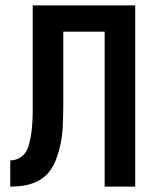

<svg xmlns="http://www.w3.org/2000/svg" viewBox="-20 -690 590 710"><path d="M18 0V-97Q33 -97 47.5 -103.5Q62 -110 71.5 -122.5Q81 -135 85.5 -150Q90 -165 93 -180.5Q96 -196 97.5 -211.5Q99 -227 100 -242.5Q101 -258 101 -273.5Q101 -289 101 -304V-670H480V0H367V-573H214V-306Q214 -285 213.5 -264Q213 -243 212 -222Q211 -201 208 -180Q205 -159 199.5 -138.5Q194 -118 186.5 -98.5Q179 -79 167 -61.5Q155 -44 137.5 -31.5Q120 -19 100.5 -12Q81 -5 60 -2.5Q39 0 18 0Z"/></svg>

Font: Lode
Style: Bold
Weight: 700
Monospace: yes
Designer: Belleve Invis
Foundry: Belleve Invis
Version: Version 29.2.0; ttfautohint (v1.8.3)